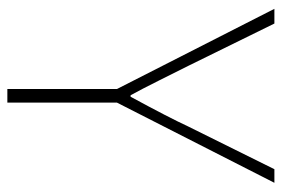

<svg xmlns="http://www.w3.org/2000/svg" viewBox="-142 -624 766 522"><g transform="rotate(90 241.0 -363.0)"><path d="M222 -298 4 -726H44L159 -492L198 -414Q224 -362 239 -335H243Q300 -440 324 -492L440 -726H477L259 -298V0H222Z"/></g></svg>

Font: Merged Yaku Han JP Thin
Style: Regular
Weight: 250
Designer: Ryoko NISHIZUKA 西塚涼子 (kana, bopomofo & ideographs); Paul D. Hunt (Latin, Greek & Cyrillic); Sandoll Communications 산돌커뮤니
Foundry: Adobe
Version: Version 2.004